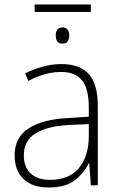

<svg xmlns="http://www.w3.org/2000/svg" viewBox="-20 -824 533 854"><path d="M254 -539Q335 -539 375 -494.5Q415 -450 415 -353V0H384L377 -98H375Q352 -52 311 -21Q270 10 197 10Q124 10 84.5 -28Q45 -66 45 -133Q45 -212 106.5 -252.5Q168 -293 282 -299L375 -305V-345Q375 -430 344.5 -467Q314 -504 253 -504Q215 -504 179.5 -494Q144 -484 106 -464L92 -498Q129 -516 169.5 -527.5Q210 -539 254 -539ZM375 -272 286 -268Q191 -263 138.5 -231Q86 -199 86 -133Q86 -81 116.5 -52.5Q147 -24 202 -24Q288 -24 331.5 -77Q375 -130 375 -219ZM384 -804V-771H134V-804ZM257 -702Q274 -702 281 -692Q288 -682 288 -666Q288 -650 281 -640Q274 -630 257 -630Q241 -630 234.5 -640Q228 -650 228 -666Q228 -682 234.5 -692Q241 -702 257 -702Z"/></svg>

Font: Noto Sans Disp ExtLt
Style: Regular
Weight: 200
Designer: Monotype Design Team
Foundry: Monotype Imaging Inc.
Version: Version 2.000;GOOG;noto-source:20170915:90ef993387c0